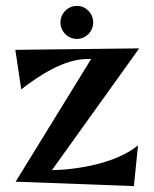

<svg xmlns="http://www.w3.org/2000/svg" viewBox="-20 -620 522 651"><path d="M448 -127C374 -67 247 -45 156 -43L452 -456L32 -451L52 -317C114 -365 198 -420 277 -420C281 -420 285 -420 289 -420L33 -4L434 11L448 -127ZM296 -544C296 -575 271 -600 241 -600C210 -600 185 -575 185 -544C185 -513 210 -488 241 -488C271 -488 296 -513 296 -544Z"/></svg>

Font: Original Surfer
Style: Regular
Weight: 400
Designer: Astigmatic (AOETI)
Foundry: Astigmatic (AOETI)
Version: Version 1.001